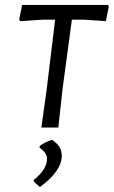

<svg xmlns="http://www.w3.org/2000/svg" viewBox="-20 -518 462 780"><path d="M422 -491 410 -432 321 -438H272L234 -156L217 0H148L169 -150L204 -438H153L62 -432L58 -439L70 -498H419ZM231 114Q231 177 142 242L117 219V213Q171 170 171 127Q171 103 141 82V75Q163 59 191 50Q231 75 231 114Z"/></svg>

Font: Alegreya Sans SC
Style: Italic
Weight: 400
Italic angle: -7°
Designer: Juan Pablo del Peral
Foundry: Huerta Tipografica
Version: Version 2.008; ttfautohint (v1.6)